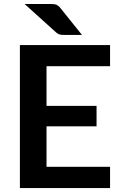

<svg xmlns="http://www.w3.org/2000/svg" viewBox="-20 -951 615 971"><path d="M536.6 -616.2H215.3V-415.5H468.3V-312H215.3V-107.4H536.6V0H80.6V-723.1H536.6ZM104.5 -930.7H233.9Q246.6 -930.7 251.5 -930.2Q260.7 -929.2 264.6 -927.7Q266.6 -927.2 274.9 -920.9Q280.3 -917 285.6 -910.2L394.5 -774.4H305.2Q290 -774.4 282.7 -776.4Q274.4 -777.8 264.2 -786.6Z"/></svg>

Font: Lato-SemiBold
Style: Bold
Weight: 500
Designer: Lukasz Dziedzic with Adam Twardoch and Botio Nikoltchev
Foundry: tyPoland Lukasz Dziedzic
Version: ""